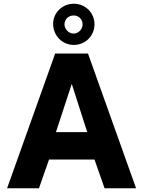

<svg xmlns="http://www.w3.org/2000/svg" viewBox="-20 -1010 767 1030"><path d="M487 -880C487 -941 438 -990 376 -990C315 -990 265 -942 265 -882C265 -819 314 -769 376 -769C438 -769 487 -818 487 -880ZM423 -879C423 -854 402 -830 375 -830C348 -830 326 -854 326 -879C326 -907 348 -927 375 -927C402 -927 423 -907 423 -879ZM18 0H189L243 -154H487L541 0H710L452 -723H276ZM280 -301 365 -560 448 -301Z"/></svg>

Font: United Sans ExtraBold
Style: Regular
Weight: 800
Designer: Pablo Impallari, Rodrigo Fuenzalida (Modified by Dan O. Williams)
Version: Version 1.000;PS 001.000;hotconv 1.0.88;makeotf.lib2.5.64775